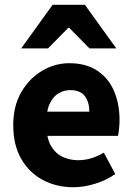

<svg xmlns="http://www.w3.org/2000/svg" viewBox="-20 -773 558 805"><path d="M287.4 12Q216.1 12 158.9 -18.8Q101.8 -49.6 68.6 -107.6Q35.5 -165.7 35.5 -248.2Q35.5 -328.8 69.4 -386.9Q103.2 -444.9 156.9 -476.5Q210.6 -508 270.2 -508Q341.2 -508 388.1 -476.6Q435.1 -445.2 458.1 -391.3Q481.2 -337.4 481.2 -270Q481.2 -250.6 479.1 -232.6Q477.1 -214.5 474.6 -203.3H149.5L148.4 -304.7H354.6Q354.6 -344.3 335.9 -369.7Q317.2 -395.2 273.4 -395.2Q249.3 -395.2 226.1 -382.2Q203 -369.1 188 -337Q173 -305 174.2 -248.2Q175.3 -191.9 194.7 -159.9Q214.2 -127.9 244.1 -114.6Q274 -101.3 307 -101.3Q335.6 -101.3 362.4 -109.4Q389.2 -117.6 415.4 -133L463.2 -43.4Q425.8 -17.1 378.7 -2.6Q331.6 12 287.4 12ZM68.8 -570 200.6 -753H335.9L467.7 -570H355.3L270.2 -656.3H266.2L181.2 -570Z"/></svg>

Font: Source Sans 3 VF
Style: Regular
Weight: 200
Designer: Paul D. Hunt
Foundry: Adobe
Version: Version 3.046;hotconv 1.0.118;makeotfexe 2.5.65603